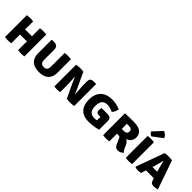

<svg xmlns="http://www.w3.org/2000/svg" viewBox="251 -2116 3424 3424"><g transform="rotate(45 1963.0 -404.0)"><path d="M273 -221.5Q266 -221.5 258.5 -221.8Q251 -222 243.8 -222.2Q236.5 -222.5 229 -222.5Q206 -222.5 182.2 -222Q158.5 -221.5 135 -221.5V-350Q158.5 -350 182.2 -349.5Q206 -349 229 -349Q236.5 -349 243.8 -349.2Q251 -349.5 258.5 -349.8Q266 -350 273 -350H360.5Q367.5 -350 374.8 -349.8Q382 -349.5 389 -349.2Q396 -349 403.5 -349Q427 -349 449.8 -349.5Q472.5 -350 496 -350V-221.5Q472.5 -221.5 449.8 -222Q427 -222.5 403.5 -222.5Q396 -222.5 389 -222.2Q382 -222 374.8 -221.8Q367.5 -221.5 360.5 -221.5ZM230 0Q210 3.5 189 4.8Q168 6 153 6Q139 6 115 4.8Q91 3.5 72 0V-551Q91 -555.5 115 -556.8Q139 -558 153 -558Q168 -558 189 -556.8Q210 -555.5 230 -551V-408Q230 -391 229.5 -377.8Q229 -364.5 229 -349V-222.5Q229 -207 229.5 -194Q230 -181 230 -163.5ZM402.5 -163.5Q402.5 -181 403 -194Q403.5 -207 403.5 -222.5V-349Q403.5 -364.5 403 -377.8Q402.5 -391 402.5 -408V-551Q422 -555.5 443.2 -556.8Q464.5 -558 479.5 -558Q493.5 -558 517.5 -556.8Q541.5 -555.5 561 -551V0Q540 3.5 518.8 4.8Q497.5 6 481.5 6Q465.5 6 444.2 4.8Q423 3.5 402.5 0Z M1183.5 -206.5Q1183.5 -103 1121.8 -44Q1060 15 939 15Q818 15 756.2 -44Q694.5 -103 694.5 -206.5V-551L700.5 -557H757.5Q803 -557 827.8 -534Q852.5 -511 852.5 -456.5V-207Q852.5 -161.5 871.5 -135.5Q890.5 -109.5 939 -109.5Q988 -109.5 1006.5 -135.5Q1025 -161.5 1025 -207V-551Q1045 -555 1066 -556Q1087 -557 1102.5 -557Q1116.5 -557 1140.5 -555.8Q1164.5 -554.5 1183.5 -550.5Z M1317.5 -547.5Q1336 -552 1363.5 -554.5Q1391 -557 1406 -557Q1421.5 -557 1450 -556.2Q1478.5 -555.5 1497 -551L1461 -378.5L1454 -375.5Q1456 -336 1458 -290.2Q1460 -244.5 1461.2 -206.8Q1462.5 -169 1462.5 -152V0Q1443 3.5 1425 4.8Q1407 6 1391.5 6Q1377.5 6 1356.8 4.8Q1336 3.5 1317.5 0ZM1511.5 -251.5Q1508 -259.5 1500.5 -276.8Q1493 -294 1484.5 -314.2Q1476 -334.5 1468.5 -352.2Q1461 -370 1457 -378.5L1414.5 -425L1497 -551L1614.5 -300.5Q1618 -293.5 1626.2 -275Q1634.5 -256.5 1644 -234.5Q1653.5 -212.5 1662 -193Q1670.5 -173.5 1674.5 -164L1724.5 -112L1631.5 0ZM1814 -551V-3Q1794.5 1.5 1767 3.8Q1739.5 6 1725 6Q1715 6 1697.5 5.5Q1680 5 1661.8 4Q1643.5 3 1631.5 0L1671.5 -164L1678.5 -166Q1676.5 -199 1673.2 -243Q1670 -287 1667.5 -328Q1665 -369 1665 -393.5V-471.5Q1665 -524.5 1688 -541.2Q1711 -558 1756.5 -558H1808Z M2418 -523Q2415.5 -490.5 2398.8 -455.2Q2382 -420 2361 -401.5Q2323.5 -420 2286.8 -429.8Q2250 -439.5 2215.5 -439.5Q2169.5 -439.5 2139.2 -420.2Q2109 -401 2094 -362.8Q2079 -324.5 2079 -268.5Q2079 -183.5 2114 -143Q2149 -102.5 2221.5 -102.5Q2255.5 -102.5 2289 -108.8Q2322.5 -115 2346.5 -120.5L2427.5 -17.5Q2401 -9 2360 -1.5Q2319 6 2275 10.5Q2231 15 2195 15Q2120.5 15 2067.5 -6Q2014.5 -27 1981.5 -65Q1948.5 -103 1933 -154.2Q1917.5 -205.5 1917.5 -266.5Q1917.5 -346.5 1940.5 -403.5Q1963.5 -460.5 2003.8 -496.2Q2044 -532 2096.2 -549Q2148.5 -566 2207.5 -566Q2266.5 -566 2321.2 -554.2Q2376 -542.5 2418 -523ZM2282 -146Q2282 -180.5 2284.8 -218.2Q2287.5 -256 2294 -278.5L2427.5 -237.5V-17.5L2282 -15.5ZM2184 -321Q2220 -322.5 2255.5 -322.8Q2291 -323 2327.5 -323Q2385 -323 2406.2 -301Q2427.5 -279 2427.5 -238.5V-197Q2385 -196 2336.8 -196Q2288.5 -196 2247 -196Q2210 -196 2193 -211.8Q2176 -227.5 2176 -262Q2176 -275.5 2178.2 -293.5Q2180.5 -311.5 2184 -321Z M2995.5 -383.5Q2995.5 -345 2978 -315Q2960.5 -285 2934.2 -265.5Q2908 -246 2882 -240.5Q2909 -231.5 2926.8 -213Q2944.5 -194.5 2957.5 -165.5L2983.5 -106Q2992.5 -85.5 3004 -68.2Q3015.5 -51 3029.5 -39Q3015 -21 2986 -5.8Q2957 9.5 2923 9.5Q2889.5 9.5 2868.8 -6.8Q2848 -23 2832.5 -59L2788.5 -160Q2778 -184.5 2762.5 -189.5Q2747 -194.5 2722.5 -194.5H2633.5V-312.5Q2651 -312.5 2676.5 -313Q2702 -313.5 2724.8 -314Q2747.5 -314.5 2757 -314.5Q2787 -314.5 2803.8 -323.5Q2820.5 -332.5 2827.2 -347.2Q2834 -362 2834 -379.5Q2834 -396.5 2827 -410.8Q2820 -425 2804.8 -433.5Q2789.5 -442 2764.5 -442Q2746.5 -442 2733.5 -442.5Q2720.5 -443 2703 -443V0Q2683 3.5 2661.8 4.8Q2640.5 6 2625.5 6Q2611.5 6 2588.5 4.8Q2565.5 3.5 2546.5 0V-546L2552 -552Q2612.5 -553.5 2665.8 -554.8Q2719 -556 2772 -556Q2832 -556 2883 -540.2Q2934 -524.5 2964.8 -486.8Q2995.5 -449 2995.5 -383.5Z M3118 -551Q3137 -555 3161 -556Q3185 -557 3199 -557Q3214 -557 3235.2 -556Q3256.5 -555 3276.5 -551V0Q3256.5 3.5 3235.2 4.8Q3214 6 3199 6Q3185 6 3161 4.8Q3137 3.5 3118 0ZM3261 -821.5Q3288.5 -813 3317.2 -787.2Q3346 -761.5 3355 -731.5L3170 -592.5Q3150.5 -598.5 3132 -615Q3113.5 -631.5 3105.5 -653Z M3549 -551Q3575 -555 3599.2 -556Q3623.5 -557 3643.5 -557Q3662 -557 3683.5 -556Q3705 -555 3732 -551L3921 -7.5Q3903.5 0.5 3876.5 4.8Q3849.5 9 3833 9Q3805.5 9 3780 -1.5Q3754.5 -12 3741.5 -57L3680 -254Q3672.5 -280 3664.8 -311Q3657 -342 3649.8 -372.8Q3642.5 -403.5 3636 -430H3630Q3619.5 -392 3606.8 -343Q3594 -294 3582 -254.5L3500.5 0Q3486 3.5 3469 5.2Q3452 7 3433.5 7Q3413.5 7 3393.2 4Q3373 1 3360 -4.5L3354.5 -13ZM3562 -96.5Q3555 -96.5 3548.5 -96.8Q3542 -97 3535.2 -97.2Q3528.5 -97.5 3521.5 -97.5H3451L3500 -220H3561Q3567.5 -220 3574.2 -220.2Q3581 -220.5 3587.8 -220.8Q3594.5 -221 3601.5 -221H3664Q3671 -221 3677 -220.8Q3683 -220.5 3689 -220.2Q3695 -220 3702 -220H3767.5L3811 -97.5H3738Q3730.5 -97.5 3724 -97.2Q3717.5 -97 3711 -96.8Q3704.5 -96.5 3697.5 -96.5Z"/></g></svg>

Font: Signika SC
Style: Regular
Weight: 300
Designer: Anna Giedryś
Foundry: Anna Giedryś
Version: Version 2.000